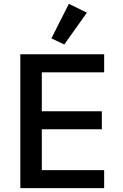

<svg xmlns="http://www.w3.org/2000/svg" viewBox="-20 -981 640 1001"><path d="M86 0V-698H523V-604H198V-401H511V-307H198V-94H523V0ZM315 -749 248 -781 339 -961 433 -915Z"/></svg>

Font: IBM Plex Mono Medium
Style: Regular
Weight: 500
Monospace: yes
Designer: Mike Abbink, Paul van der Laan, Pieter van Rosmalen
Foundry: Bold Monday
Version: Version 2.3